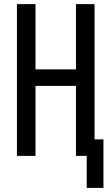

<svg xmlns="http://www.w3.org/2000/svg" viewBox="-20 -755 540 930"><path d="M400 155V0H348V-339H152V0H62V-735H152V-419H348V-735H438V-80H481V155Z"/></svg>

Font: Iosevka Bendy Medium
Style: Regular
Weight: 500
Monospace: yes
Designer: Belleve Invis
Foundry: Belleve Invis
Version: Version 30.1.2